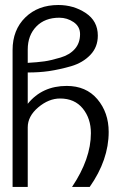

<svg xmlns="http://www.w3.org/2000/svg" viewBox="-20 -760 480 760"><path d="M296.9 -625Q296.9 -654.8 271.5 -672.4Q245.6 -689.9 214.8 -689.9Q157.7 -689.9 124 -655.3Q89.8 -620.1 89.8 -564V-511.2Q127 -513.2 155.3 -517.1Q180.2 -520.5 219.7 -532.2Q255.9 -543 276.4 -566.4Q296.9 -589.8 296.9 -625ZM410.2 -237.8Q410.2 -127 335 -20H265.1Q339.8 -131.3 339.8 -232.9Q339.8 -291 307.6 -330.6Q275.4 -370.1 217.8 -370.1Q172.9 -370.1 131.3 -335Q89.8 -299.8 89.8 -255.9V-20H29.8V-562Q29.8 -641.6 80.1 -690.9Q130.4 -740.2 210.9 -740.2Q271.5 -740.2 319.3 -708.5Q367.2 -676.8 367.2 -619.1Q367.2 -573.7 337.9 -543Q308.1 -511.7 261.7 -498Q216.3 -484.9 173.3 -478.5Q136.2 -473.1 89.8 -473.1V-349.1Q147 -419.9 244.1 -419.9Q320.8 -419.9 365.2 -367.7Q410.2 -314.5 410.2 -237.8Z"/></svg>

Font: Miedinger*
Style: Book
Weight: 400
Version: Version 001.000